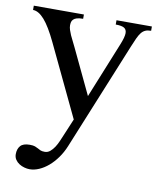

<svg xmlns="http://www.w3.org/2000/svg" viewBox="-78 -522 669 796"><g transform="rotate(10 257.0 -123.5)"><path d="M102.1 -323.2Q72.8 -384.8 48.1 -412.8Q23.4 -440.9 0 -440.9V-459H210.9V-440.9Q194.3 -440.9 184.8 -438Q175.3 -435.1 170.2 -429.9Q165 -424.8 163.6 -418.5Q162.1 -412.1 162.1 -404.8Q162.1 -396 165.3 -386Q168.5 -376 173.3 -365Q178.2 -354 184.6 -341.8Q190.9 -329.6 196.8 -316.9L286.1 -128.9L380.9 -362.8Q394.5 -396 394.5 -412.6Q394.5 -428.2 383.5 -434.6Q372.6 -440.9 348.1 -440.9V-459H497.1V-440.9Q482.4 -440.9 472.7 -436.5Q462.9 -432.1 455.6 -422.6Q448.2 -413.1 441.4 -398.2Q434.6 -383.3 425.8 -361.8L241.2 89.8Q230 117.2 213.9 139.6Q197.8 162.1 179 178.2Q160.2 194.3 139.9 203.1Q119.6 211.9 100.1 211.9Q89.8 211.9 78.1 208.7Q66.4 205.6 56.4 199.2Q46.4 192.9 39.8 183.1Q33.2 173.3 33.2 160.2Q33.2 138.2 44.7 125Q56.2 111.8 84 111.8Q98.6 111.8 106.2 114.7Q113.8 117.7 119.4 120.8Q125 124 131.3 127Q137.7 129.9 149.9 129.9Q162.1 129.9 172.1 121.6Q182.1 113.3 190.2 100.8Q198.2 88.4 204.3 74Q210.4 59.6 215.8 46.9L245.1 -22.9Z"/></g></svg>

Font: Tuladha Jejeg
Style: Regular
Weight: 400
Designer: R.S. Wihananto
Foundry: R.S. Wihananto
Version: Version 1.92